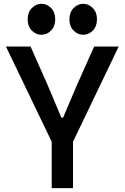

<svg xmlns="http://www.w3.org/2000/svg" viewBox="-20 -966 640 986"><path d="M247.5 -234 10.5 -727H137L222.5 -534L295 -362H304L377 -533.5L463.5 -727H589.5L353 -234ZM245.5 0V-295.5H355V0ZM192.5 -787.5Q165 -787.5 143.5 -809Q122 -830.5 122 -867.5Q122 -902.5 143.5 -924.5Q165 -946.5 192.5 -946.5Q221.5 -946.5 242.5 -924.5Q263.5 -902.5 263.5 -867.5Q263.5 -830.5 242.2 -809Q221 -787.5 192.5 -787.5ZM407.5 -787.5Q379 -787.5 357.8 -809Q336.5 -830.5 336.5 -867.5Q336.5 -902.5 357.8 -924.5Q379 -946.5 407.5 -946.5Q435.5 -946.5 456.8 -924.5Q478 -902.5 478 -867.5Q478 -830.5 456.8 -809Q435.5 -787.5 407.5 -787.5Z"/></svg>

Font: Spline Sans Mono Medium
Style: Regular
Weight: 500
Monospace: yes
Version: Version 1.004